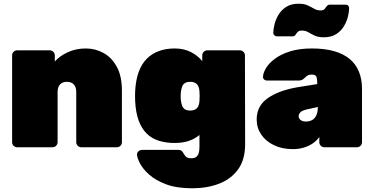

<svg xmlns="http://www.w3.org/2000/svg" viewBox="-20 -790 2002 1030"><path d="M72 0Q61 0 53 -8Q45 -16 45 -27V-493Q45 -504 53 -512Q61 -520 72 -520H247Q258 -520 266 -512Q274 -504 274 -493V-460Q299 -489 343 -509.5Q387 -530 440 -530Q491 -530 535 -506Q579 -482 606.5 -432Q634 -382 634 -303V-27Q634 -16 626 -8Q618 0 607 0H416Q405 0 397 -8Q389 -16 389 -27V-296Q389 -323 376 -337Q363 -351 339 -351Q315 -351 302 -337Q289 -323 289 -296V-27Q289 -16 281 -8Q273 0 262 0Z M1012 220Q927 220 870.5 198.5Q814 177 780 146.5Q746 116 731 86.5Q716 57 715 41Q714 30 722.5 22Q731 14 742 14H937Q948 14 954.5 19.5Q961 25 965 34Q970 42 975 48Q980 54 987.5 56.5Q995 59 1007 59Q1022 59 1031.5 52.5Q1041 46 1045.5 33Q1050 20 1050 0V-66Q1027 -46 994 -34.5Q961 -23 917 -23Q870 -23 832 -35Q794 -47 767 -73.5Q740 -100 724 -143Q708 -186 705 -249Q704 -275 705 -300Q708 -359 723.5 -402.5Q739 -446 766.5 -474Q794 -502 832 -516Q870 -530 917 -530Q966 -530 1003.5 -511Q1041 -492 1065 -462V-493Q1065 -504 1073 -512Q1081 -520 1092 -520H1267Q1278 -520 1286 -512Q1294 -504 1294 -493L1295 -17Q1295 67 1257 119Q1219 171 1155 195.5Q1091 220 1012 220ZM1000 -197Q1017 -197 1027.5 -203Q1038 -209 1043.5 -220Q1049 -231 1050 -247Q1051 -255 1051 -274.5Q1051 -294 1050 -301Q1049 -317 1043.5 -328Q1038 -339 1027.5 -345Q1017 -351 1000 -351Q982 -351 971.5 -344Q961 -337 956.5 -324Q952 -311 950 -293Q948 -274 950 -255Q952 -237 956.5 -224Q961 -211 971.5 -204Q982 -197 1000 -197Z M1551 10Q1494 10 1450 -11Q1406 -32 1381.5 -68Q1357 -104 1357 -149Q1357 -222 1416.5 -263.5Q1476 -305 1576 -322L1682 -339V-340Q1682 -366 1677.5 -378Q1673 -390 1652 -390Q1638 -390 1629.5 -384.5Q1621 -379 1611 -369Q1600 -358 1583 -358H1413Q1403 -358 1396.5 -364Q1390 -370 1391 -380Q1392 -399 1407 -424.5Q1422 -450 1453.5 -474Q1485 -498 1534.5 -514Q1584 -530 1654 -530Q1722 -530 1772.5 -515.5Q1823 -501 1856 -473.5Q1889 -446 1905.5 -405.5Q1922 -365 1922 -314V-27Q1922 -16 1914 -8Q1906 0 1895 0H1720Q1709 0 1701 -8Q1693 -16 1693 -27V-55Q1679 -35 1657.5 -20.5Q1636 -6 1609 2Q1582 10 1551 10ZM1620 -138Q1640 -138 1654.5 -146Q1669 -154 1677 -171.5Q1685 -189 1685 -215V-216L1626 -203Q1600 -197 1591 -187Q1582 -177 1582 -166Q1582 -159 1586.5 -152.5Q1591 -146 1599.5 -142Q1608 -138 1620 -138ZM1717 -590Q1687 -590 1668 -599Q1649 -608 1634 -617Q1619 -626 1599 -626Q1584 -626 1577 -618.5Q1570 -611 1565 -603Q1560 -595 1549 -595H1465Q1458 -595 1452 -600.5Q1446 -606 1446 -613Q1446 -630 1452 -656.5Q1458 -683 1473 -709Q1488 -735 1514.5 -752.5Q1541 -770 1582 -770Q1612 -770 1631 -761Q1650 -752 1665.5 -743Q1681 -734 1700 -734Q1715 -734 1721.5 -742Q1728 -750 1733.5 -757.5Q1739 -765 1750 -765H1834Q1843 -765 1848 -759.5Q1853 -754 1853 -746Q1853 -729 1847 -703Q1841 -677 1826 -651Q1811 -625 1784.5 -607.5Q1758 -590 1717 -590Z"/></svg>

Font: Rubik Black
Style: Regular
Weight: 900
Designer: Hubert and Fischer
Foundry: Hubert and Fischer
Version: Version 2.300;gftools[0.9.30]